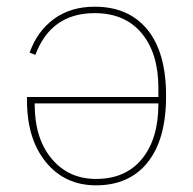

<svg xmlns="http://www.w3.org/2000/svg" viewBox="-20 -538 573 570"><path d="M265.1 12.2Q172.9 12.2 116.5 -56.4Q60.1 -125 60.1 -240.2V-250H450.2V-276.9Q450.2 -379.9 400.4 -439.5Q350.6 -499 261.2 -499Q131.3 -499 85 -375L67.9 -381.8Q90.8 -445.8 140.4 -481.9Q189.9 -518.1 261.2 -518.1Q361.8 -518.1 417.5 -450.2Q473.1 -382.3 473.1 -252.9Q473.1 -124.5 418.5 -56.2Q363.8 12.2 265.1 12.2ZM265.1 -6.8Q353 -6.8 401.6 -66.4Q450.2 -126 450.2 -229V-231H83V-227.1Q83 -127.4 133.1 -67.1Q183.1 -6.8 265.1 -6.8Z"/></svg>

Font: Anuphan Thin
Style: Regular
Weight: 250
Designer: Mike Abbink, Paul van der Laan, Pieter van Rosmalen, Mint Tantisuwanna
Foundry: Bold Monday; Cadson Demak
Version: Version 3.002;hotconv 1.0.109;makeotfexe 2.5.65596